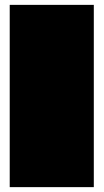

<svg xmlns="http://www.w3.org/2000/svg" viewBox="-20 -770 426 790"><path d="M20 0Q20 -80 20 -159.5Q20 -239 20 -318.5Q20 -398 20 -477Q20 -545 20 -613.5Q20 -682 20 -750H366Q366 -708 366 -666.5Q366 -625 366 -583Q366 -438 366 -292Q366 -146 366 0Z"/></svg>

Font: Climate Crisis
Style: Regular
Weight: 400
Version: Version 1.003